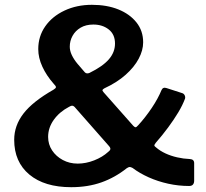

<svg xmlns="http://www.w3.org/2000/svg" viewBox="-20 -773 858 798"><path d="M362 -753Q424 -753 471.5 -734Q519 -715 547 -680Q575 -645 575 -597Q575 -564 556.5 -529Q538 -494 502 -462Q466 -430 414 -406Q407 -402 406 -399Q405 -396 411 -389L534 -250Q540 -244 543.5 -244Q547 -244 554 -252Q568 -267 582.5 -285.5Q597 -304 610.5 -324Q624 -344 634.5 -363.5Q645 -383 651 -398Q657 -412 672 -407L737 -386Q744 -384 747.5 -377Q751 -370 749 -363Q739 -336 721 -306Q703 -276 679 -243.5Q655 -211 627 -179Q621 -171 621.5 -168Q622 -165 629 -160Q645 -146 667.5 -135.5Q690 -125 716.5 -119Q743 -113 769 -112Q787 -111 787 -95V-22Q787 -12 782 -6Q777 0 766 0Q722 0 679 -9.5Q636 -19 598 -36Q560 -53 531 -75Q523 -79 519 -79Q515 -79 507 -74Q458 -35 401.5 -15Q345 5 276 5Q165 5 102 -47.5Q39 -100 39 -192Q39 -251 77.5 -301Q116 -351 202 -400Q212 -406 212.5 -410.5Q213 -415 203 -425Q173 -459 156 -496Q139 -533 139 -569Q139 -622 168 -663.5Q197 -705 248 -729Q299 -753 362 -753ZM368 -671Q337 -671 315 -658Q293 -645 281.5 -624Q270 -603 270 -579Q270 -562 278.5 -544Q287 -526 302 -508L333 -472Q337 -468 342.5 -468Q348 -468 352 -470Q407 -497 432.5 -526.5Q458 -556 458 -592Q458 -630 432 -650.5Q406 -671 368 -671ZM294 -324Q287 -333 281 -333.5Q275 -334 267 -329Q227 -308 203.5 -275Q180 -242 180 -204Q180 -173 196.5 -148Q213 -123 241 -108Q269 -93 303 -93Q337 -93 371.5 -106.5Q406 -120 430 -142Q437 -147 438.5 -152.5Q440 -158 433 -166L294 -324Z"/></svg>

Font: Libre Franklin SemiBold
Style: Regular
Weight: 600
Designer: Pablo Impallari, Rodrigo Fuenzalida, Nhung Nguyen
Foundry: Impallari Type
Version: Version 3.000